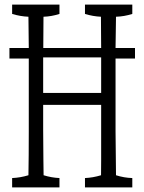

<svg xmlns="http://www.w3.org/2000/svg" viewBox="-20 -747 627 834"><path d="M105 -538.6Q104.5 -633.3 103.5 -674.3Q67.9 -675.8 32.7 -686.5Q32.7 -701.7 32.7 -727.1Q32.7 -727.1 238.3 -727.1Q238.3 -702.1 238.3 -686.5Q203.6 -675.3 168.9 -674.3Q168 -581.5 168 -538.6Q168 -538.6 419.4 -538.6Q419.4 -568.8 418.9 -608.4Q418.9 -636.2 418.5 -674.3Q383.8 -675.8 349.1 -686.5Q349.1 -701.7 349.1 -727.1Q349.1 -727.1 554.7 -727.1Q554.7 -702.1 554.7 -686.5Q519.5 -675.3 483.9 -674.3Q482.4 -577.1 481.9 -538.6Q481.9 -538.6 566.4 -538.6Q566.4 -510.7 566.4 -492.7Q566.4 -492.7 481.9 -492.7Q481.9 -329.6 481.9 -176.8Q481.9 -114.3 483.9 14.2Q519 25.4 554.7 26.4Q554.7 51.3 554.7 66.9Q554.7 66.9 349.1 66.9Q349.1 51.8 349.1 26.4Q383.8 24.9 418.9 14.2Q419.4 -20.5 419.4 -51.8Q419.4 -167 419.4 -291.5Q419.4 -291.5 167.5 -291.5Q167.5 -232.4 167.5 -183.1Q167.5 -116.7 168.5 -53.2Q168.9 -14.6 169.4 14.2Q203.6 24.9 238.3 26.4Q238.3 51.3 238.3 66.9Q238.3 66.9 32.7 66.9Q32.7 51.8 32.7 26.4Q68.4 24.9 103.5 14.2Q105 -65.9 105 -174.8Q105 -329.1 105 -492.7Q105 -492.7 21 -492.7Q21 -510.7 21 -538.6Q21 -538.6 105 -538.6ZM419.4 -497.6H167.5V-343.3H419.4Z"/></svg>

Font: Scarab Serif
Style: Light
Weight: 300
Designer: John Roberts
Foundry: Scarab
Version: 1.0